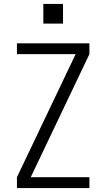

<svg xmlns="http://www.w3.org/2000/svg" viewBox="-20 -955 540 975"><path d="M66 0V-55L364 -680H66V-735H434V-680L136 -55H434V0ZM200 -835V-935H300V-835Z"/></svg>

Font: Iosevka Fixed SS04 Light
Style: Regular
Weight: 300
Monospace: yes
Designer: Belleve Invis
Foundry: Belleve Invis
Version: Version 32.5.0